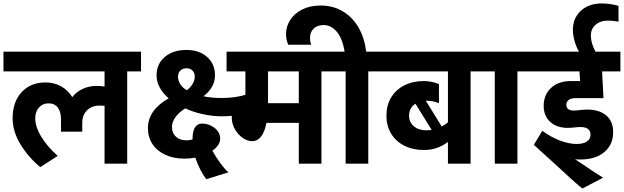

<svg xmlns="http://www.w3.org/2000/svg" viewBox="-30 -947 3610 1111"><path d="M786 -534H706V0H575V-335Q566 -336 546 -336Q501 -336 473.5 -308.5Q446 -281 446 -237V-185H323V-255Q323 -300 304.5 -324.5Q286 -349 251 -349Q217 -349 195.5 -325Q174 -301 174 -263Q174 -213 209 -155.5Q244 -98 304 -45L203 20Q133 -38 88 -112.5Q43 -187 43 -263Q43 -357 95 -413.5Q147 -470 233 -470Q283 -470 323.5 -447.5Q364 -425 388 -385Q412 -416 449 -433Q486 -450 531 -450Q556 -450 575 -446V-534H-10V-648H786Z M826 -205Q826 -310 946 -378Q913 -406 894.5 -440Q876 -474 876 -511Q876 -577 923.5 -617.5Q971 -658 1049 -658Q1123 -658 1168.5 -617.5Q1214 -577 1214 -511Q1214 -474 1196 -443.5Q1178 -413 1147 -390Q1191 -380 1254 -380Q1332 -380 1396 -400V-294Q1362 -283 1329.5 -278.5Q1297 -274 1254 -274Q1201 -274 1145 -286Q1089 -298 1042 -320Q1004 -296 984.5 -268Q965 -240 965 -212Q965 -177 988 -156Q1011 -135 1049 -135Q1067 -135 1084 -140Q1084 -187 1098 -209.5Q1112 -232 1140 -232Q1179 -232 1211.5 -207Q1244 -182 1244 -145Q1244 -107 1199 -75Q1222 -33 1248.5 2Q1275 37 1292 50L1164 90Q1149 72 1131 38Q1113 4 1100 -35Q1070 -29 1037 -29Q975 -29 927 -51Q879 -73 852.5 -113Q826 -153 826 -205ZM1051 -425Q1073 -441 1085 -462Q1097 -483 1097 -503Q1097 -525 1084 -538.5Q1071 -552 1049 -552Q1027 -552 1013.5 -538.5Q1000 -525 1000 -503Q1000 -482 1012.5 -461Q1025 -440 1051 -425Z M1910 -534H1830V0H1699V-236H1512Q1501 -182 1480 -156Q1459 -130 1431 -130Q1401 -130 1373.5 -149.5Q1346 -169 1328.5 -200.5Q1311 -232 1311 -268Q1311 -335 1390 -347V-534H1281V-648H1910ZM1699 -350V-534H1521V-350Z M1625 -749Q1625 -793 1649 -831Q1673 -869 1718.5 -892Q1764 -915 1825 -915Q1899 -915 1956 -880Q2013 -845 2046.5 -784.5Q2080 -724 2089 -648H2181V-534H2101V0H1970V-534H1890V-648H1964Q1952 -724 1919 -763Q1886 -802 1843 -802Q1806 -802 1785 -781.5Q1764 -761 1764 -729Q1764 -704 1771 -688H1638Q1625 -718 1625 -749Z M2773 -534H2693V0H2562V-126Q2502 -79 2423 -79Q2359 -79 2309.5 -104Q2260 -129 2233 -174Q2206 -219 2206 -278Q2206 -337 2233 -382.5Q2260 -428 2309.5 -453Q2359 -478 2423 -478Q2469 -478 2510 -460V-350Q2477 -364 2437 -364H2434L2526 -215Q2546 -226 2562 -239V-534H2161V-648H2773ZM2437 -193Q2448 -193 2468 -195L2374 -347Q2337 -323 2337 -278Q2337 -240 2364.5 -216.5Q2392 -193 2437 -193Z M3044 -534H2964V0H2833V-534H2753V-648H3044Z M3024 -648H3320Q3304 -677 3294.5 -710.5Q3285 -744 3285 -774Q3285 -842 3331 -884.5Q3377 -927 3451 -927Q3502 -927 3549 -913V-822Q3509 -828 3491 -828Q3444 -828 3416.5 -804Q3389 -780 3389 -741Q3389 -697 3416 -648H3560V-534H3454L3462 -379H3299Q3274 -379 3260.5 -368.5Q3247 -358 3247 -340Q3247 -321 3262 -313Q3277 -305 3305 -308L3334 -311Q3356 -313 3366 -313Q3438 -313 3478 -279Q3518 -245 3518 -182Q3518 -110 3467 -67Q3416 -24 3327 -24Q3308 -24 3298 -25L3345 6Q3431 65 3460 81L3340 144Q3320 129 3270 83.5Q3220 38 3168 -10L3059 -109L3108 -190Q3159 -153 3210.5 -133.5Q3262 -114 3307 -114Q3345 -114 3366 -128Q3387 -142 3387 -167Q3387 -219 3309 -211L3278 -208Q3271 -207 3256 -207Q3192 -207 3154 -241.5Q3116 -276 3116 -334Q3116 -399 3159 -438.5Q3202 -478 3273 -478H3327L3323 -534H3024Z"/></svg>

Font: Madhuban SemiBold
Style: Regular
Weight: 600
Designer: jaikishan Patel
Foundry: MagicType
Version: Version 1.000